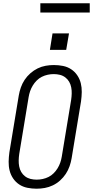

<svg xmlns="http://www.w3.org/2000/svg" viewBox="-20 -1138 565 1166"><path d="M202 8Q174 8 146.5 2.5Q119 -3 97 -17.5Q75 -32 60 -54Q45 -76 38.5 -102Q32 -128 32.5 -156Q33 -184 37 -213L94 -558Q98 -582 106.5 -606.5Q115 -631 129.5 -653Q144 -675 164.5 -693Q185 -711 208.5 -722.5Q232 -734 257 -738.5Q282 -743 307 -743Q336 -743 363 -737.5Q390 -732 412 -717.5Q434 -703 449 -681Q464 -659 470.5 -633Q477 -607 476.5 -579Q476 -551 472 -522L415 -177Q411 -153 402.5 -128.5Q394 -104 379.5 -82Q365 -60 345 -42Q325 -24 301 -12.5Q277 -1 252 3.5Q227 8 202 8ZM203 -47Q221 -47 239.5 -51Q258 -55 275 -63.5Q292 -72 306 -86Q320 -100 330 -116.5Q340 -133 346 -150.5Q352 -168 355 -186L412 -531Q415 -551 415.5 -570Q416 -589 412.5 -607.5Q409 -626 400 -641.5Q391 -657 376.5 -668Q362 -679 344 -683.5Q326 -688 306 -688Q288 -688 269.5 -684Q251 -680 234 -671.5Q217 -663 203 -649Q189 -635 179 -618.5Q169 -602 163 -584.5Q157 -567 154 -549L97 -204Q94 -184 93.5 -165Q93 -146 96.5 -127.5Q100 -109 109 -93.5Q118 -78 132.5 -67Q147 -56 165 -51.5Q183 -47 203 -47ZM382 -835H283L299 -935H399ZM225 -1062V-1118H525V-1062Z"/></svg>

Font: Iosevka SS04 Light Oblique
Style: Regular
Weight: 300
Italic angle: -9°
Monospace: yes
Designer: Belleve Invis
Foundry: Belleve Invis
Version: Version 19.0.0; ttfautohint (v1.8.4)